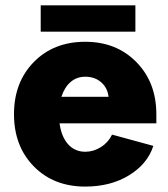

<svg xmlns="http://www.w3.org/2000/svg" viewBox="-20 -688 628 716"><path d="M32.2 -262.2Q32.2 -381.3 106.2 -456.8Q180.2 -532.2 297.9 -532.2Q414.1 -532.2 488.5 -456.5Q563 -380.9 563 -262.2V-228H202.1Q209 -177.7 234.1 -149.9Q259.3 -122.1 297.9 -122.1Q328.6 -122.1 356.2 -139.4Q383.8 -156.7 397.9 -186L551.8 -144Q530.3 -76.7 461.4 -34.4Q392.6 7.8 297.9 7.8Q180.2 7.8 106.2 -67.4Q32.2 -142.6 32.2 -262.2ZM297.9 -401.9Q266.1 -401.9 243.4 -382.3Q220.7 -362.8 209 -327.1H384.8Q380.9 -360.8 357.2 -381.3Q333.5 -401.9 297.9 -401.9ZM131.8 -569.8V-668H484.9V-569.8Z"/></svg>

Font: LT Superior Black
Style: Regular
Weight: 900
Designer: Daniel Lyons
Foundry: LyonsType
Version: Version 2.005